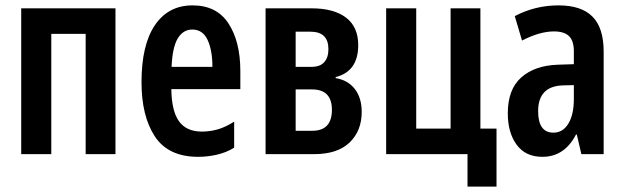

<svg xmlns="http://www.w3.org/2000/svg" viewBox="-20 -574 2322 715"><path d="M59 0V-543H410V0H299V-448H171V0Z M718 10Q607 10 557 -65.5Q507 -141 507 -268Q507 -407 557 -480.5Q607 -554 697 -554Q787 -554 831 -486.5Q875 -419 875 -309V-242H618Q619 -161 646.5 -122.5Q674 -84 732 -84Q761 -84 790 -92Q819 -100 852 -121V-24Q823 -6 788 2Q753 10 718 10ZM619 -325H771Q771 -387 753 -425.5Q735 -464 696 -464Q662 -464 642 -431Q622 -398 619 -325Z M969 0V-543H1140Q1223 -543 1268.5 -508.5Q1314 -474 1314 -406Q1314 -308 1230 -287V-283Q1275 -276 1301 -243Q1327 -210 1327 -157Q1327 -87 1282 -43.5Q1237 0 1150 0ZM1081 -325H1140Q1172 -325 1187.5 -342.5Q1203 -360 1203 -391Q1203 -456 1136 -456H1081ZM1081 -87H1143Q1216 -87 1216 -165Q1216 -241 1142 -241H1081Z M1721 121V0H1418V-543H1530V-95H1658V-543H1769V-95H1829V121Z M2000 10Q1937 10 1904 -35Q1871 -80 1871 -152Q1871 -241 1921 -285.5Q1971 -330 2057 -333L2117 -335V-383Q2117 -422 2099 -439.5Q2081 -457 2043 -457Q1990 -457 1924 -423L1897 -514Q1973 -554 2060 -554Q2145 -554 2186.5 -512Q2228 -470 2228 -382V0H2145L2128 -73H2125Q2082 10 2000 10ZM2041 -80Q2076 -80 2096.5 -113.5Q2117 -147 2117 -206V-257L2076 -256Q1984 -253 1984 -160Q1984 -80 2041 -80Z"/></svg>

Font: Noto Sans ExtraCondensed SemiBold
Style: Regular
Weight: 600
Width: 2
Designer: Monotype Design Team
Foundry: Monotype Imaging Inc.
Version: Version 2.013; ttfautohint (v1.8.4.7-5d5b)